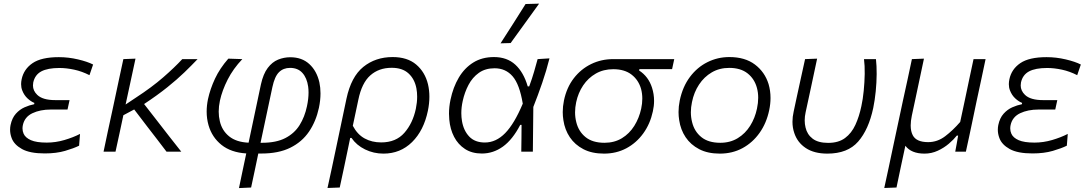

<svg xmlns="http://www.w3.org/2000/svg" viewBox="-20 -812 5823 1028"><path d="M219.5 9.5Q140 9.5 97.8 -14Q55.5 -37.5 42.5 -72.5Q34 -95 34 -117.5Q34 -130 36.5 -142.5Q44.5 -180.5 65 -203.2Q85.5 -226 111.5 -237.5Q137.5 -249 163 -254L164 -261Q146 -268 127.5 -285Q109 -302 99 -328Q93 -343.5 93 -361.5Q93 -374 96 -388Q107.5 -442 154.5 -474Q201.5 -506 295 -506Q346.5 -506 397.5 -494Q448.5 -482 478.5 -466.5L459 -409.5Q419 -430 377.2 -439Q335.5 -448 298 -448Q235.5 -448 201.2 -429.8Q167 -411.5 158 -370.5Q156.5 -362.5 156.5 -354.5Q156.5 -326 179.5 -304Q208.5 -276 276 -276H352.5L341.5 -225.5H252Q195 -225.5 153.5 -205.8Q112 -186 102.5 -142.5Q100.5 -133 100.5 -124.5Q100.5 -109.5 106.5 -96Q116 -74.5 145.5 -61.5Q175 -48.5 230.5 -48.5Q277.5 -48.5 324.5 -62.2Q371.5 -76 408.5 -95L403.5 -32Q375.5 -18 328.5 -4.2Q281.5 9.5 219.5 9.5Z M534.5 0Q546 -55.5 557 -107Q568 -158.5 581.5 -220L592 -269Q605.5 -333 617 -386.5Q628.5 -439.5 640.5 -495.5L705.5 -498Q690 -426 676.5 -363.5Q663 -300.5 652.5 -252.5L708 -289.5Q792.5 -344.5 853.8 -397.8Q915 -451 956 -495.5H1038Q1005.5 -461.5 967 -424.2Q928.5 -387 876.2 -345Q824 -303 751.5 -255L823.5 -162.5Q852 -125.5 885 -83.2Q918 -41 950.5 0H871.5Q845 -34.5 820 -67.5Q795 -100 767.5 -135.5L698.5 -226L640.5 -195Q629.5 -143 619.5 -96.5Q609.5 -50 598.5 0Z M1259.5 195Q1269 149 1278.5 104Q1288 59 1298.5 9.5Q1217 4.5 1166 -36.2Q1115 -77 1096.5 -141.5Q1086.5 -176.5 1086.5 -214.5Q1086.5 -246.5 1093.5 -281Q1105.5 -336 1131.2 -391Q1157 -446 1202.5 -498L1277.5 -495.5Q1228.5 -444 1199 -386Q1169.5 -328 1157.5 -273Q1151 -242.5 1151 -214.5Q1151 -187.5 1157 -163Q1168.5 -113 1206.8 -82Q1245 -51 1311 -48L1377 -360Q1389.5 -416.5 1413.5 -448.2Q1437.5 -480 1469 -492.8Q1500.5 -505.5 1534 -505.5Q1596.5 -505.5 1636.2 -469Q1676 -432.5 1690 -371Q1696 -343 1696 -312Q1696 -275 1687.5 -234.5Q1672 -162.5 1634.5 -107.2Q1597 -52 1534.2 -21Q1471.5 10 1379.5 10H1363Q1352.5 59.5 1343.5 103Q1334 146.5 1324.5 192ZM1438.5 -346 1375 -47.5H1383Q1459 -47.5 1507.8 -72.8Q1556.5 -98 1584 -142Q1611.5 -186 1623.5 -243Q1632 -282.5 1632 -316.5Q1632 -333 1630 -348Q1623.5 -394.5 1599.2 -421.5Q1575 -448.5 1533 -448.5Q1497 -448.5 1473.8 -425.5Q1450.5 -402.5 1438.5 -346Z M1733.5 194.5Q1745.5 139.5 1757 86.5Q1768 33.5 1781 -27L1835 -283.5Q1860 -401 1925.2 -453.8Q1990.5 -506.5 2082 -506.5Q2161 -506.5 2208.2 -466.5Q2255.5 -426.5 2271.5 -361Q2279 -329 2279 -294Q2279 -258 2271 -219Q2249 -113 2186.2 -51.2Q2123.5 10.5 2033 10.5Q1980.5 10.5 1934.5 -12Q1888.5 -34.5 1862 -73.5H1855L1845 -25Q1832.5 33.5 1822 85Q1811 136.5 1799 192ZM2021 -49.5Q2100 -49.5 2145 -100.8Q2190 -152 2206.5 -229.5Q2213.5 -263.5 2213.5 -294.5Q2213.5 -317.5 2209.5 -339Q2200 -389 2167.2 -419Q2134.5 -449 2077 -449Q2008.5 -449 1962.8 -408.5Q1917 -368 1898.5 -277.5L1869 -138.5Q1893.5 -92 1932.2 -70.8Q1971 -49.5 2021 -49.5Z M2560 10Q2507 10 2469.8 -14.2Q2432.5 -38.5 2411.2 -79.5Q2390 -120.5 2385.5 -172Q2384 -187.5 2384 -203.5Q2384 -240 2392 -278Q2406 -345 2436.5 -396.5Q2467 -448 2514 -477.2Q2561 -506.5 2625 -506.5Q2694.5 -506.5 2739 -465.8Q2783.5 -425 2805.5 -349.5H2813.5Q2829.5 -393 2839.8 -428.8Q2850 -464.5 2858.5 -495.5L2922 -499.5Q2906 -435 2883 -368Q2860 -301 2835.5 -239.5Q2834 -119.5 2833 0H2771Q2771.5 -37 2772 -73Q2772 -109 2772.5 -143.5H2765.5Q2724.5 -64.5 2672.8 -27.2Q2621 10 2560 10ZM2576 -49Q2635.5 -49 2684.8 -99.2Q2734 -149.5 2779 -257Q2762 -360 2724.8 -403.2Q2687.5 -446.5 2628 -446.5Q2578.5 -446.5 2544 -422Q2509.5 -397.5 2488.5 -357.5Q2467.5 -317.5 2457.5 -271.5Q2450 -238 2450 -206Q2450 -184.5 2453.5 -164Q2462 -113 2492.2 -81Q2522.5 -49 2576 -49ZM2660 -580Q2694.5 -633.5 2728 -686Q2761 -738.5 2794 -790.5L2866.5 -792.5Q2828 -739 2790 -686.5L2714 -581.5Z M3214 10.5Q3149.5 10.5 3103.8 -13.2Q3058 -37 3031 -77.2Q3004 -117.5 2996.5 -168.5Q2993 -190 2993 -212Q2993 -242.5 2999.5 -274Q3014 -343.5 3052.2 -393Q3090.5 -442.5 3145 -469Q3199.5 -495.5 3263 -495.5H3590L3578.5 -442H3403.5L3402 -434.5Q3452 -402 3471 -342.5Q3482 -308.5 3482 -272Q3482 -244.5 3475.5 -215.5Q3461 -148.5 3424.2 -97.8Q3387.5 -47 3333.8 -18.2Q3280 10.5 3214 10.5ZM3216.5 -47.5Q3269.5 -47.5 3309.8 -72Q3350 -96.5 3376 -138Q3402 -179.5 3413 -230Q3419 -258 3419 -284Q3419 -311 3412.5 -335.5Q3399 -383.5 3361.5 -412.5Q3324 -441.5 3263.5 -441.5Q3211 -441.5 3170 -418Q3129 -394.5 3102.2 -354.5Q3075.5 -314.5 3065 -265Q3059 -237 3059 -210.5Q3059 -183.5 3065.5 -158Q3077.5 -108.5 3115 -78Q3152.5 -47.5 3216.5 -47.5Z M3834 10.5Q3769.5 10.5 3723.8 -13.2Q3678 -37 3651 -77.2Q3624 -117.5 3616.5 -168.5Q3613 -190 3613 -212Q3613 -242.5 3619.5 -274Q3635 -348 3674 -400Q3713 -452 3767.8 -479.2Q3822.5 -506.5 3885 -506.5Q3969 -506.5 4022 -466.5Q4075 -426.5 4095 -362Q4105.5 -326.5 4105.5 -287.5Q4105.5 -256 4098.5 -222.5Q4084 -153 4047 -100.8Q4010 -48.5 3955.8 -19Q3901.5 10.5 3834 10.5ZM3836.5 -47.5Q3889.5 -47.5 3930 -72.2Q3970.5 -97 3996.5 -138.5Q4022.5 -180 4033 -230.5Q4039.5 -261 4039.5 -288.5Q4039.5 -316 4033 -340.5Q4020 -389.5 3982.8 -419Q3945.5 -448.5 3884.5 -448.5Q3832 -448.5 3791 -424.5Q3750 -400.5 3722.8 -359.2Q3695.5 -318 3685 -265.5Q3679 -237.5 3679 -211Q3679 -184 3685.5 -158.5Q3697.5 -108.5 3735 -78Q3772.5 -47.5 3836.5 -47.5Z M4410 10.5Q4339 10.5 4294 -19.5Q4249 -49.5 4232.5 -100.5Q4223 -128.5 4223 -160Q4223 -186.5 4229.5 -215Q4238.5 -255 4245.5 -290Q4258 -347 4268.5 -395.5Q4279 -444 4290.5 -495.5L4355 -498Q4336.5 -410.5 4320.5 -336Q4304.5 -261.5 4293.5 -211Q4288.5 -188.5 4288.5 -167.5Q4288.5 -147.5 4293 -129.5Q4301.5 -92 4331 -69.5Q4360.5 -47 4414 -47Q4469.5 -47 4504.5 -73Q4539.5 -99 4560 -143.8Q4580.5 -188.5 4592 -244Q4600 -280 4604.5 -325.8Q4609 -371.5 4609.8 -416.2Q4610.5 -461 4606 -495.5H4670Q4674 -460.5 4673.8 -415.5Q4673.5 -370.5 4668.8 -323Q4664 -275.5 4655.5 -234Q4631 -118.5 4574.8 -54Q4518.5 10.5 4410 10.5Z M4714.5 194.5Q4726.5 139.5 4737.8 86.8Q4749 34 4762 -27.5L4814 -271Q4828 -334.5 4839.5 -387.5Q4850.5 -440.5 4862.5 -495.5L4927 -498Q4915.5 -443 4904 -389.5Q4892.5 -335.5 4880 -276.5L4862 -192.5Q4856 -163.5 4856 -140Q4856 -109 4867 -88Q4886 -51 4949.5 -51Q4999 -51 5040.5 -82.5Q5082 -114 5121 -159L5146 -276Q5158.5 -335.5 5169.5 -387.8Q5180.5 -440 5192.5 -495.5H5257Q5245 -439.5 5234 -387Q5222.5 -334 5209 -271L5184 -151.5Q5177 -119 5169 -80.5L5151.5 0H5094.5L5102.5 -43Q5106 -64 5110 -86H5103Q5086.5 -65 5060.5 -42.8Q5034.5 -20.5 5001 -5Q4967.5 10.5 4930 10.5Q4859 10.5 4827.5 -31.5L4826 -25Q4813.5 33.5 4802.5 84.8Q4791.5 136 4780 192Z M5508 9.5Q5428.5 9.5 5386.2 -14Q5344 -37.5 5331 -72.5Q5322.5 -95 5322.5 -117.5Q5322.5 -130 5325 -142.5Q5333 -180.5 5353.5 -203.2Q5374 -226 5400 -237.5Q5426 -249 5451.5 -254L5452.5 -261Q5434.5 -268 5416 -285Q5397.5 -302 5387.5 -328Q5381.5 -343.5 5381.5 -361.5Q5381.5 -374 5384.5 -388Q5396 -442 5443 -474Q5490 -506 5583.5 -506Q5635 -506 5686 -494Q5737 -482 5767 -466.5L5747.5 -409.5Q5707.5 -430 5665.8 -439Q5624 -448 5586.5 -448Q5524 -448 5489.8 -429.8Q5455.5 -411.5 5446.5 -370.5Q5445 -362.5 5445 -354.5Q5445 -326 5468 -304Q5497 -276 5564.5 -276H5641L5630 -225.5H5540.5Q5483.5 -225.5 5442 -205.8Q5400.5 -186 5391 -142.5Q5389 -133 5389 -124.5Q5389 -109.5 5395 -96Q5404.5 -74.5 5434 -61.5Q5463.5 -48.5 5519 -48.5Q5566 -48.5 5613 -62.2Q5660 -76 5697 -95L5692 -32Q5664 -18 5617 -4.2Q5570 9.5 5508 9.5Z"/></svg>

Font: Heraclito Light
Style: Italic
Weight: 300
Italic angle: -12°
Designer: Kostas Bartsokas (font) & Cristiano Sobral (main changes)
Foundry: Kostas Bartsokas (font) & Cristiano Sobral (main changes)
Version: Version 1.00;July 8, 2020;FontCreator 13.0.0.2655 64-bit